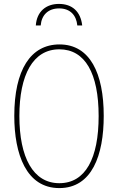

<svg xmlns="http://www.w3.org/2000/svg" viewBox="-20 -951 603 981"><path d="M281 -931C216 -931 168 -893 163 -821H188C192 -873 225 -908 282 -908C339 -908 370 -873 375 -821H400C392 -892 349 -931 281 -931ZM283 10C450 10 510 -158 510 -359C510 -576 440 -724 284 -724C136 -724 53 -593 53 -359C53 -164 114 10 283 10ZM283 -15C149 -15 79 -147 79 -358C79 -568 148 -699 283 -699C415 -699 484 -576 484 -358C484 -142 417 -15 283 -15Z"/></svg>

Font: Noto Sans Mono SemiCondensed Thin
Style: Regular
Weight: 100
Width: 4
Designer: Monotype Design Team
Foundry: Monotype Imaging Inc.
Version: Version 2.014